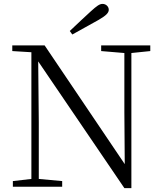

<svg xmlns="http://www.w3.org/2000/svg" viewBox="-20 -958 832 985"><path d="M338 -799 351 -781C396 -806 441 -831 486 -856C524 -878 538 -892 538 -908C538 -924 524 -938 506 -938C491 -938 477 -928 446 -900C412 -869 375 -834 338 -799ZM618 7H654V-686L751 -696V-725H499V-696L618 -686V-383L620 -116L209 -725H43V-696L141 -690V-40L46 -29V0H299V-29L179 -40V-332L176 -643Z"/></svg>

Font: Noto Serif CJK HK Light
Style: Regular
Weight: 300
Designer: Ryoko NISHIZUKA 西塚涼子 (kana & ideographs); Frank Grießhammer (Latin, Greek & Cyrillic); Wenlong ZHANG 张文龙 (bopomofo); San
Foundry: Adobe
Version: Version 2.001;hotconv 1.1.0;makeotfexe 2.6.0